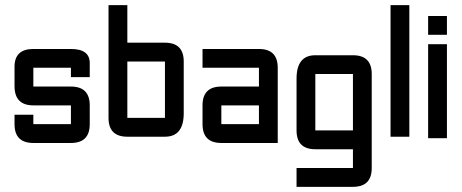

<svg xmlns="http://www.w3.org/2000/svg" viewBox="-20 -618 1798 748"><path d="M36.6 -170.9H109.9V-134.3H256.3V-207.5H109.9Q36.6 -207.5 36.6 -282.7V-357.9Q36.6 -427.2 109.9 -427.2H256.3Q329.6 -427.2 329.6 -372.6V-317.4H256.3V-354H109.9V-280.8H256.3Q329.6 -280.8 329.6 -207.5V-134.3Q329.6 -61 256.3 -61H109.9Q36.6 -61 36.6 -134.3Z M402.8 -598.1H476.1V-451.7H622.6Q695.8 -451.7 695.8 -378.4V-177.2Q695.8 -85.4 622.6 -85.4H476.1Q402.8 -85.4 402.8 -158.7ZM622.6 -378.4H476.1V-158.7H622.6Z M1062 -61H842.3Q769 -61 769 -134.3V-207.5Q769 -280.8 842.3 -280.8H988.8V-354H769V-427.2H988.8Q1062 -427.2 1062 -354ZM842.3 -134.3H988.8V-207.5H842.3Z M1355 109.9H1135.3V36.6H1355V-36.6H1208.5Q1135.3 -36.6 1135.3 -109.9V-311.5Q1135.3 -402.8 1208.5 -402.8H1355Q1428.2 -402.8 1428.2 -329.6V36.6Q1428.2 109.9 1355 109.9ZM1208.5 -109.9H1355V-329.6H1208.5Z M1501.5 -598.1H1574.7V-85.4H1501.5Z M1647.9 -445.8H1721.2V-79.6H1647.9ZM1647.9 -482.4V-555.7H1721.2V-482.4Z"/></svg>

Font: BabelStone Khitan Seal Glyphs
Style: Regular
Weight: 400
Designer: Andrew West
Foundry: BabelStone
Version: Version 1.004